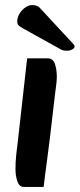

<svg xmlns="http://www.w3.org/2000/svg" viewBox="-20 -721 314 757"><path d="M74 16Q56 16 48.5 -6Q41 -28 41 -54Q41 -85 44 -110.5Q47 -136 51 -170L87 -491H168Q189 -491 196.5 -469Q204 -447 204 -419Q204 -405 202 -389.5Q200 -374 196 -342L177 -179Q171 -128 166 -93Q161 -58 158 -32.5Q155 -7 152 16ZM265 -552 136 -691Q131 -696 124 -698.5Q117 -701 107 -701Q94 -701 80.5 -692Q67 -683 57.5 -668Q48 -653 48 -636Q48 -627 53 -621.5Q58 -616 69 -610L222 -525Q229 -522 234.5 -521.5Q240 -521 245 -521Q255 -521 264.5 -526Q274 -531 274 -538Q274 -542 271.5 -544.5Q269 -547 265 -552Z"/></svg>

Font: Alkatra Medium
Style: Regular
Weight: 500
Designer: Suman Bhandary
Version: Version 1.100;gftools[0.9.22]